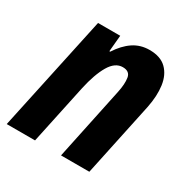

<svg xmlns="http://www.w3.org/2000/svg" viewBox="-135 -671 767 787"><g transform="rotate(30 248.5 -278.0)"><path d="M-2 0 115 -546H220L213 -469H217Q244 -511 277.5 -533.5Q311 -556 354 -556Q406 -556 434 -528.5Q462 -501 468.5 -454.5Q475 -408 463 -349L389 0H255L327 -342Q336 -384 331.5 -412Q327 -440 294 -440Q258 -440 233 -397.5Q208 -355 192 -282L132 0Z"/></g></svg>

Font: Noto Sans Condensed
Style: Bold Italic
Weight: 700
Width: 3
Italic angle: -12°
Designer: Monotype Design Team
Foundry: Monotype Imaging Inc.
Version: Version 2.013; ttfautohint (v1.8.4.7-5d5b)